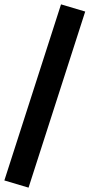

<svg xmlns="http://www.w3.org/2000/svg" viewBox="-40 -785 411 881"><path d="M91 76 -20 43 240 -765 351 -732Z"/></svg>

Font: Nunito Sans 12pt ExtraBold
Style: Regular
Weight: 800
Designer: Vernon Adams
Foundry: Vernon Adams
Version: Version 3.101;gftools[0.9.27]